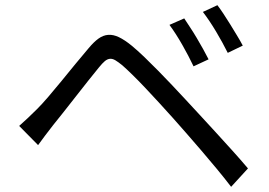

<svg xmlns="http://www.w3.org/2000/svg" viewBox="-20 -749 1040 741"><path d="M691 -678Q700 -664 713 -644.5Q726 -625 739 -603Q752 -581 764 -559.5Q776 -538 785 -520L727 -493Q708 -533 683.5 -576Q659 -619 634 -653ZM819 -729Q829 -716 842 -696.5Q855 -677 868.5 -655Q882 -633 895 -611.5Q908 -590 917 -573L859 -545Q839 -585 814 -627Q789 -669 763 -703ZM54 -263Q73 -280 88.5 -294.5Q104 -309 124 -329Q142 -347 166.5 -375.5Q191 -404 217.5 -436.5Q244 -469 271 -502Q298 -535 322 -563Q342 -587 360 -600Q378 -613 397.5 -614.5Q417 -616 439 -605.5Q461 -595 488 -573Q511 -554 537 -529Q563 -504 590 -476.5Q617 -449 644 -420.5Q671 -392 695 -366Q720 -339 750.5 -306Q781 -273 813.5 -237.5Q846 -202 878 -166.5Q910 -131 937 -99L872 -28Q846 -62 816.5 -97.5Q787 -133 757.5 -167.5Q728 -202 699.5 -234.5Q671 -267 647 -294Q621 -323 593.5 -353Q566 -383 540 -410.5Q514 -438 491 -460.5Q468 -483 452 -497Q436 -510 425 -516.5Q414 -523 404 -522Q394 -521 384.5 -513Q375 -505 362 -489Q344 -467 320.5 -437.5Q297 -408 272.5 -376.5Q248 -345 225 -316Q202 -287 185 -266Q169 -246 153.5 -225Q138 -204 127 -189Z"/></svg>

Font: SpoqaHanSans-Regular
Style: Regular
Weight: 400
Designer: [Spoqa Han Sans] Dong-huui Kim \uAE40 \uB3D9 \uD718  Younghwa Kang \uAC15 \uC601 \uD654  [Noto Sans] Ryoko NISHIZUKA \u8
Foundry: Spoqa (http://www.spoqa-han-sans.com)
Version: Version 2.000